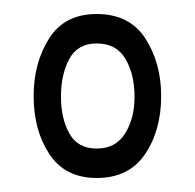

<svg xmlns="http://www.w3.org/2000/svg" viewBox="-20 -744 278 274"><path d="M118 -490Q73 -490 50.5 -524Q28 -558 28 -607Q28 -654 50 -689Q72 -724 118 -724Q165 -724 187.5 -689Q210 -654 210 -607Q210 -558 187 -524Q164 -490 118 -490ZM118 -532Q145 -532 158.5 -553.5Q172 -575 172 -606Q172 -638 159 -660Q146 -682 118 -682Q91 -682 79 -660Q67 -638 67 -606Q67 -575 79 -553.5Q91 -532 118 -532Z"/></svg>

Font: Georama Extra Condensed Light
Style: Regular
Weight: 300
Width: 2
Designer: Jean-Baptiste Levee
Foundry: Production Type
Version: Version 1.000